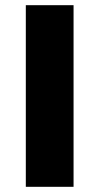

<svg xmlns="http://www.w3.org/2000/svg" viewBox="-20 -720 383 740"><path d="M79.5 0V-700H263.5V0Z"/></svg>

Font: Geologica ExtraBold
Style: Regular
Weight: 800
Designer: Sindre Bremnes, Frode Helland
Foundry: Monokrom Skriftforlag AS
Version: Version 1.010;gftools[0.9.28]